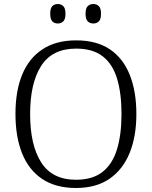

<svg xmlns="http://www.w3.org/2000/svg" viewBox="-20 -926 757 956"><path d="M358 10Q257 10 190 -35Q123 -80 90 -162.5Q57 -245 57 -359Q57 -473 90.5 -554.5Q124 -636 191.5 -680.5Q259 -725 359 -725Q461 -725 527 -680.5Q593 -636 626 -553.5Q659 -471 659 -358Q659 -247 625.5 -164.5Q592 -82 525.5 -36Q459 10 358 10ZM358 -31Q441 -31 490.5 -70Q540 -109 562.5 -182.5Q585 -256 585 -358Q585 -461 563 -534Q541 -607 491.5 -645.5Q442 -684 359 -684Q240 -684 185 -598Q130 -512 130 -358Q130 -204 185 -117.5Q240 -31 358 -31ZM445 -809Q428 -809 417 -819.5Q406 -830 406 -858Q406 -885 417 -895.5Q428 -906 445 -906Q461 -906 472 -895.5Q483 -885 483 -858Q483 -830 472 -819.5Q461 -809 445 -809ZM268 -809Q251 -809 240.5 -819.5Q230 -830 230 -858Q230 -885 240.5 -895.5Q251 -906 268 -906Q284 -906 295 -895.5Q306 -885 306 -858Q306 -830 295 -819.5Q284 -809 268 -809Z"/></svg>

Font: Noto Serif Gujarati Light
Style: Regular
Weight: 300
Version: Version 2.102